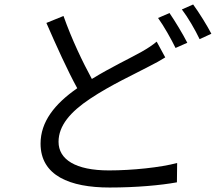

<svg xmlns="http://www.w3.org/2000/svg" viewBox="-20 -799 996 853"><path d="M676.1 -614C657 -598 637.1 -584.9 609 -568.9C557.2 -539.8 471.2 -499.3 388.1 -448.2C347.3 -523.1 299 -623.9 262.1 -728L186.1 -697.1C230.1 -596.2 280.2 -485.1 323.2 -407C222.3 -337 160.2 -257.8 160.2 -160.9C160.2 -18.8 290.1 34.1 467 34.1C584.9 34.1 695 24.1 766 11L767 -74.9C693.2 -55 567.1 -41.9 464.1 -41.9C315 -41.9 240.1 -90.9 240.1 -169C240.1 -241.1 293 -302.2 380 -360.1C473 -422.2 578.1 -469.8 642 -503.9C670.1 -517.8 693.2 -530.9 714.1 -544ZM682.2 -719.1C708.1 -683.2 740.8 -625 759.9 -585.9L812.1 -609C792.3 -648.1 757.1 -706 733 -741.1ZM788 -757.1C815 -721.9 846.9 -666.9 866.8 -625L919 -649.1C900.9 -684.3 864 -744 838.1 -779.1Z"/></svg>

Font: Karasuma Gothic
Style: Regular
Weight: 400
Designer: Rasmus Andersson, Ryoko Nishizuka
Foundry: Genbu
Version: Version 1.00